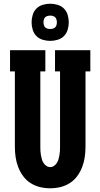

<svg xmlns="http://www.w3.org/2000/svg" viewBox="-20 -1005 540 1033"><path d="M250 8Q222 8 195 1.5Q168 -5 144.5 -20Q121 -35 104.5 -57.5Q88 -80 78 -106Q68 -132 64 -159.5Q60 -187 60 -215V-621H34V-735H224V-621H197V-215Q197 -204 197.5 -193Q198 -182 200 -171Q202 -160 205 -149Q208 -138 214 -128.5Q220 -119 229.5 -112.5Q239 -106 250 -106Q261 -106 270.5 -112.5Q280 -119 286 -128.5Q292 -138 295 -149Q298 -160 300 -171Q302 -182 302.5 -193Q303 -204 303 -215V-621H276V-735H466V-621H440V-215Q440 -187 436 -159.5Q432 -132 422 -106Q412 -80 395.5 -57.5Q379 -35 355.5 -20Q332 -5 305 1.5Q278 8 250 8ZM250 -785Q230 -785 210 -791Q190 -797 176 -811Q162 -825 156 -845Q150 -865 150 -885Q150 -905 156 -925Q162 -945 176 -959Q190 -973 210 -979Q230 -985 250 -985Q270 -985 290 -979Q310 -973 324 -959Q338 -945 344 -925Q350 -905 350 -885Q350 -865 344 -845Q338 -825 324 -811Q310 -797 290 -791Q270 -785 250 -785ZM250 -849Q257 -849 264.5 -851Q272 -853 277 -858Q282 -863 284 -870.5Q286 -878 286 -885Q286 -892 284 -899.5Q282 -907 277 -912Q272 -917 264.5 -919Q257 -921 250 -921Q243 -921 235.5 -919Q228 -917 223 -912Q218 -907 216 -899.5Q214 -892 214 -885Q214 -878 216 -870.5Q218 -863 223 -858Q228 -853 235.5 -851Q243 -849 250 -849Z"/></svg>

Font: Iosevka Curly Slab Heavy
Style: Regular
Weight: 900
Monospace: yes
Designer: Belleve Invis
Foundry: Belleve Invis
Version: Version 22.1.2; ttfautohint (v1.8.4)